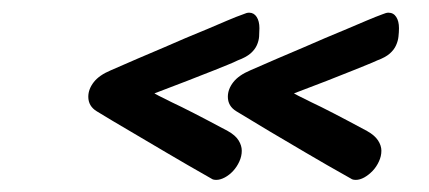

<svg xmlns="http://www.w3.org/2000/svg" viewBox="-20 -351 691 309"><path d="M320.3 -63.5Q280.8 -85.9 247.3 -105.7Q213.9 -125.5 189 -140.1Q159.7 -157.2 135.7 -171.9Q122.1 -180.2 122.1 -195.3Q122.1 -207.5 130.9 -218.8Q139.6 -230 158.2 -237.8Q202.6 -257.3 243.2 -274.4Q260.7 -282.2 278.8 -289.8Q296.9 -297.4 314 -304.4Q331.1 -311.5 345.7 -317.9Q360.4 -324.2 371.6 -328.1Q377 -330.6 380.9 -330.6Q388.7 -330.6 393.1 -323.7Q397.5 -316.9 397.5 -305.7Q397.5 -299.3 397 -292.2Q396.5 -285.2 393.3 -278.1Q390.1 -271 383.1 -264.9Q376 -258.8 362.8 -253.9Q356 -250.5 346.2 -246.6Q336.4 -242.7 325.7 -238.3Q314.9 -233.9 303.2 -229.5Q291.5 -225.1 280.8 -220.7Q255.4 -210.9 228.5 -200.7Q228.5 -200.7 228.5 -200.7Q228.5 -200.2 256.3 -186.5Q284.7 -173.3 346.7 -140.1Q358.9 -133.3 364 -125Q369.1 -116.7 369.1 -108.4Q369.1 -99.6 365.2 -91.1Q361.3 -82.5 355.2 -75.9Q349.1 -69.3 341.8 -65.4Q334.5 -61.5 328.1 -61.5Q322.8 -61.5 320.3 -63.5ZM544.9 -63.5Q504.9 -85.9 471.4 -105.7Q438 -125.5 413.1 -140.1Q384.3 -157.2 360.4 -171.9Q346.7 -180.2 346.7 -195.3Q346.7 -207.5 355.5 -218.8Q364.3 -230 382.8 -237.8Q427.2 -257.3 467.8 -274.4Q485.4 -282.2 503.4 -289.8Q521.5 -297.4 538.3 -304.4Q555.2 -311.5 570.1 -317.9Q585 -324.2 595.7 -328.1Q601.6 -330.6 605 -330.6Q613.3 -330.6 617.7 -323.7Q622.1 -316.9 622.1 -305.7Q622.1 -299.3 621.3 -292.2Q620.6 -285.2 617.4 -278.1Q614.3 -271 607.4 -264.9Q600.6 -258.8 587.4 -253.9Q580.1 -250.5 570.3 -246.6Q560.5 -242.7 549.8 -238.3Q539.1 -233.9 527.6 -229.5Q516.1 -225.1 505.4 -220.7Q480 -210.9 453.1 -200.7Q453.1 -200.7 453.1 -200.7Q453.1 -200.2 481 -186.5Q509.3 -173.3 570.8 -140.1Q583 -133.3 588.4 -125Q593.8 -116.7 593.8 -108.4Q593.8 -99.6 589.8 -91.1Q585.9 -82.5 579.6 -75.9Q573.2 -69.3 566.2 -65.4Q559.1 -61.5 552.7 -61.5Q547.4 -61.5 544.9 -63.5Z"/></svg>

Font: Damion
Style: Regular
Weight: 400
Foundry: vernon adams
Version: Version 1.000